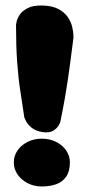

<svg xmlns="http://www.w3.org/2000/svg" viewBox="-20 -673 317 695"><path d="M133 -195Q108 -199 93.5 -211.5Q79 -224 73.5 -236Q68 -248 68 -248Q61 -296 53.5 -344Q46 -392 42 -449.5Q38 -507 38 -583Q38 -583 40 -594Q42 -605 51 -619Q60 -633 80 -643.5Q100 -654 135 -653Q170 -652 192 -640Q214 -628 225.5 -611Q237 -594 241 -577Q245 -560 245.5 -548.5Q246 -537 246 -537Q239 -482 234 -444.5Q229 -407 224.5 -377Q220 -347 214 -313Q208 -279 198 -230Q198 -230 192.5 -219.5Q187 -209 173 -200Q159 -191 133 -195ZM131 2Q103 2 80 -10Q57 -22 43.5 -41.5Q30 -61 30 -85Q30 -109 43.5 -128.5Q57 -148 80 -159.5Q103 -171 131 -171Q160 -171 183 -159.5Q206 -148 219.5 -128.5Q233 -109 233 -85Q233 -53 219.5 -33.5Q206 -14 183 -6Q160 2 131 2Z"/></svg>

Font: Sour Gummy Black
Style: Regular
Weight: 900
Version: Version 1.000